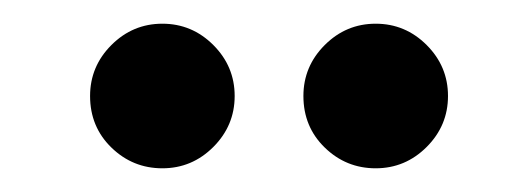

<svg xmlns="http://www.w3.org/2000/svg" viewBox="-20 -715 432 162"><path d="M56 -634Q56 -659 74 -677Q92 -695 117 -695Q142 -695 160 -677Q178 -659 178 -634Q178 -609 160 -591Q142 -573 117 -573Q92 -573 74 -590.5Q56 -608 56 -634ZM236 -634Q236 -659 254 -677Q272 -695 297 -695Q322 -695 340 -677Q358 -659 358 -634Q358 -609 340 -591Q322 -573 297 -573Q272 -573 254 -590.5Q236 -608 236 -634Z"/></svg>

Font: Lobster Two
Style: Bold Italic
Weight: 700
Designer: Pablo Impallari
Foundry: Pablo Impallari. www.impallari.com
Version: Version 2.000